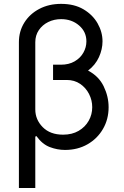

<svg xmlns="http://www.w3.org/2000/svg" viewBox="-20 -757 632 982"><path d="M160.5 204.5H76.7V-541.2Q76.7 -597.3 104.6 -641.7Q132.5 -686.1 181.3 -711.6Q230.1 -737.2 292.6 -737.2Q360.1 -737.2 407.3 -709.2Q454.5 -681.1 479.4 -637.1Q504.3 -593 504.3 -545.5Q504.3 -505.3 486.2 -465Q468 -424.7 430.4 -396Q485.1 -367.5 510.3 -315.5Q535.5 -263.5 535.5 -208.8Q535.5 -147 506.7 -97.5Q478 -47.9 427.6 -19Q377.1 9.9 312.5 9.9Q273.1 9.9 234.6 -4.8Q196 -19.5 166.2 -61.1L160.5 -58.2ZM302.6 -68.2Q348.7 -68.2 382.1 -87.7Q415.5 -107.2 433.6 -139.2Q451.7 -171.2 451.7 -208.8Q451.7 -244.3 435.5 -276.1Q419.4 -307.9 390.1 -327.9Q360.8 -348 321 -348H251.4V-426.1H291.2Q332.4 -426.1 361.7 -443.2Q391 -460.2 406.4 -487.6Q421.9 -514.9 421.9 -545.5Q421.9 -594.5 384.4 -626.8Q346.9 -659.1 292.6 -659.1Q256.4 -659.1 226.4 -644.2Q196.4 -629.3 178.4 -602.6Q160.5 -576 160.5 -541.2V-197.4Q160.5 -145.2 198.5 -106.7Q236.5 -68.2 302.6 -68.2Z"/></svg>

Font: Linik Sans
Style: Regular
Weight: 400
Designer: Rasmus Andersson (font), Marc Monis (original base), Kil Hyung-jin (Pretendard portions), Cristiano Sobral (main changes
Foundry: rsms
Version: Version 3.018;May 31, 2022;FontCreator 14.0.0.2814 64-bit; t